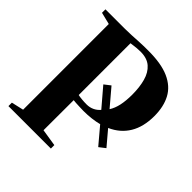

<svg xmlns="http://www.w3.org/2000/svg" viewBox="-199 -895 1041 1041"><g transform="rotate(45 321.5 -374.5)"><path d="M24.5 0V-26.5L94.5 -42.5V-699.5L25.5 -716.5V-743H176.5Q201.5 -743 227 -744.5Q252.5 -746 281.5 -747.5Q310.5 -749 346.5 -749Q447 -749.5 507.5 -722.5Q568 -695.5 595.2 -644.5Q622.5 -593.5 622.5 -521.5Q622.5 -439 588.8 -383Q555 -327 490.5 -298.5L561.5 -214.5L526 -187L445.5 -282.5Q420.5 -276 391.5 -272.5Q362.5 -269 330.5 -269Q317 -269 300.8 -269.8Q284.5 -270.5 271 -271.2Q257.5 -272 252 -273L251.5 -42L350 -26.5V0ZM318 -306Q340.5 -306 360 -314.8Q379.5 -323.5 395 -341.5L305 -447L340.5 -474.5L424 -376Q440 -400.5 447.8 -436.2Q455.5 -472 455.5 -519Q455.5 -575.5 443.2 -620Q431 -664.5 402 -690Q373 -715.5 322.5 -715.5Q307.5 -715.5 294.5 -714.2Q281.5 -713 271 -711.5Q260.5 -710 251.5 -709V-312Q262.5 -309.5 280.5 -307.8Q298.5 -306 318 -306Z"/></g></svg>

Font: Merriweather 120pt
Style: Bold
Weight: 700
Designer: Eben Sorkin
Foundry: Eben Sorkin
Version: Version 2.100